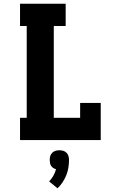

<svg xmlns="http://www.w3.org/2000/svg" viewBox="-20 -755 640 1035"><path d="M88 0V-120H124V-615H88V-735H334V-615H270V-120H412V-200H523V0ZM290 260 245 223Q258 209 267.5 192.5Q277 176 282 157Q274 155 267 150.5Q260 146 255.5 139Q251 132 249.5 123.5Q248 115 248 107Q248 96 251 86Q254 76 261.5 68.5Q269 61 279 58Q289 55 300 55Q311 55 321 58Q331 61 338.5 68.5Q346 76 349 86Q352 96 352 107Q352 128 348.5 149.5Q345 171 337 190.5Q329 210 317 228Q305 246 290 260Z"/></svg>

Font: Iosevka Etoile Heavy
Style: Regular
Weight: 900
Designer: Belleve Invis
Foundry: Belleve Invis
Version: Version 22.1.2; ttfautohint (v1.8.4)